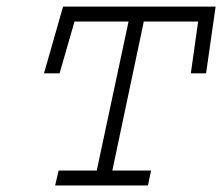

<svg xmlns="http://www.w3.org/2000/svg" viewBox="-20 -570 683 590"><path d="M173.8 -549.8H642.6L613.3 -344.7H566.4L588.9 -503.9H421.9L325.2 -45.9H444.3L434.6 0H149.4L160.2 -45.9H277.3L375 -503.9H209L163.1 -344.7H115.2Z"/></svg>

Font: Thabit-Oblique
Style: Oblique
Weight: 500
Designer: Regenerated by Nadim Shaikli
Foundry: MAK Alagha
Version: 0.01